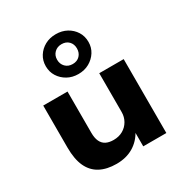

<svg xmlns="http://www.w3.org/2000/svg" viewBox="-189 -962 1063 1116"><g transform="rotate(-30 342.5 -404.0)"><path d="M273 11Q208 11 163 -13Q118 -37 95 -86.5Q72 -136 72 -214V-496H235V-219Q235 -184 245.5 -161.5Q256 -139 276.5 -128.5Q297 -118 327 -118Q363 -118 390 -133.5Q417 -149 432.5 -176Q448 -203 448 -235V-496H612V0H457V-99H462Q434 -46 386 -17.5Q338 11 273 11ZM342 -552Q301 -552 269 -570Q237 -588 218 -618Q199 -648 199 -686Q199 -724 218 -754Q237 -784 269 -801.5Q301 -819 342 -819Q383 -819 415 -801.5Q447 -784 466 -754Q485 -724 485 -685Q485 -648 466 -618Q447 -588 415 -570Q383 -552 342 -552ZM342 -619Q372 -619 390 -638Q408 -657 408 -686Q408 -715 390 -733.5Q372 -752 342 -752Q313 -752 294 -733.5Q275 -715 275 -686Q275 -657 293.5 -638Q312 -619 342 -619Z"/></g></svg>

Font: Nunito Sans 10pt SemiExpanded ExtraBold
Style: Regular
Weight: 800
Width: 6
Designer: Vernon Adams
Foundry: Vernon Adams
Version: Version 3.101;gftools[0.9.27]